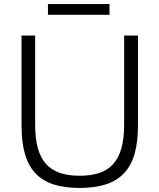

<svg xmlns="http://www.w3.org/2000/svg" viewBox="-20 -915 784 945"><path d="M86 -298V-740H153V-301Q153 -233 166.5 -185Q180 -137 207.5 -107Q235 -77 276 -63.5Q317 -50 372 -50Q427 -50 468 -63.5Q509 -77 536.5 -107Q564 -137 577.5 -185Q591 -233 591 -301V-740H659V-298Q659 -216 642.5 -158Q626 -100 590.5 -62.5Q555 -25 501 -7.5Q447 10 372 10Q297 10 243 -7.5Q189 -25 154 -62.5Q119 -100 102.5 -158Q86 -216 86 -298ZM216 -895H519V-842H216Z"/></svg>

Font: EncodeSans
Style: Light
Weight: 300
Designer: Pablo Impallari, Andres Torresi
Foundry: Pablo Impallari, Andres Torresi
Version: Version 1.000; ttfautohint (v1.4.1)